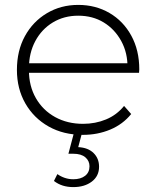

<svg xmlns="http://www.w3.org/2000/svg" viewBox="-20 -546 637 783"><path d="M318 4Q239 4 178.5 -30Q118 -64 83.5 -124Q49 -184 49 -261Q49 -339 81.5 -398.5Q114 -458 171 -492Q228 -526 299 -526Q370 -526 426.5 -493Q483 -460 515.5 -400.5Q548 -341 548 -263Q548 -260 547.5 -256.5Q547 -253 547 -249H86V-288H520L500 -269Q501 -330 474.5 -378.5Q448 -427 403 -454.5Q358 -482 299 -482Q241 -482 195.5 -454.5Q150 -427 124 -378.5Q98 -330 98 -268V-259Q98 -195 126.5 -145.5Q155 -96 205 -68.5Q255 -41 319 -41Q369 -41 412.5 -59Q456 -77 486 -114L515 -81Q481 -39 429.5 -17.5Q378 4 318 4ZM279 217Q256 217 236.5 211Q217 205 200 192L214 164Q228 174 244.5 179.5Q261 185 279 185Q309 185 327 171Q345 157 345 132Q345 110 328 95.5Q311 81 279 81H259L282 -6H315L299 54Q339 56 361.5 78Q384 100 384 134Q384 172 354.5 194.5Q325 217 279 217Z"/></svg>

Font: Montserrat Thin Light
Style: Regular
Weight: 300
Version: Version 9.000